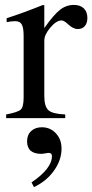

<svg xmlns="http://www.w3.org/2000/svg" viewBox="-20 -480 375 780"><path d="M160 -458V-366Q198 -420 223.5 -440Q249 -460 280 -460Q306 -460 320.5 -446Q335 -432 335 -407Q335 -386 324.5 -374Q314 -362 296 -362Q277 -362 256 -382Q240 -397 230 -397Q209 -397 184.5 -368Q160 -339 160 -315V-90Q160 -47 177 -32Q194 -17 245 -15V0H5V-15Q53 -24 64.5 -35Q76 -46 76 -84V-334Q76 -367 68.5 -380.5Q61 -394 42 -394Q26 -394 7 -390V-406Q70 -426 155 -460ZM118 280 108 261Q191 205 191 154Q191 141 177 141Q173 141 163.5 143Q154 145 148 145Q90 145 90 94Q90 68 106.5 52.5Q123 37 150 37Q184 37 207 61.5Q230 86 230 124Q230 170 199.5 213Q169 256 118 280Z"/></svg>

Font: STIX Math
Style: Regular
Weight: 400
Designer: MicroPress Inc., with final additions and corrections provided by Coen Hoffman, Elsevier (retired)
Version: Version 1.1.1